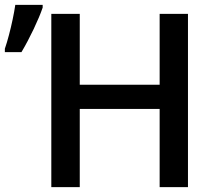

<svg xmlns="http://www.w3.org/2000/svg" viewBox="-20 -771 889 791"><path d="M754.4 0H637.7V-322.3H308.6V0H191.4V-713.9H308.6V-421.9H637.7V-713.9H754.4ZM0 -556.2V-570.3Q8.3 -594.2 16.8 -626.5Q25.4 -658.7 32.2 -691.4Q39.1 -724.1 43 -751H155.8V-739.7Q143.1 -702.6 118.9 -651.6Q94.7 -600.6 68.4 -556.2Z"/></svg>

Font: Open Sans SemiBold
Style: Regular
Weight: 600
Designer: Monotype Design Team
Foundry: Monotype Imaging Inc.
Version: Version 3.003; ttfautohint (v1.8.4)